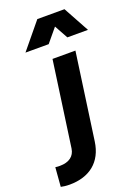

<svg xmlns="http://www.w3.org/2000/svg" viewBox="-313 -888 866 1189"><g transform="rotate(-20 119.5 -294.0)"><path d="M-69 222C63 222 150 153 168 24L248 -546H97L18 16C11 64 -25 92 -86 92C-94 92 -105 92 -116 90L-126 216C-113 219 -93 222 -69 222ZM-47 -640H106L180 -729L229 -640H365L272 -810H93Z"/></g></svg>

Font: Mluvka ExtraBold
Style: Italic
Weight: 800
Italic angle: -8°
Designer: Modified by Jiří Krblich, Original typeface by Gumpita Rahayu
Foundry: Gumpita Rahayu & Jiří Krblich
Version: Version 2.000;Glyphs 3.1.1 (3134)